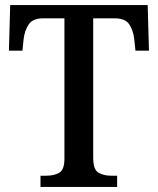

<svg xmlns="http://www.w3.org/2000/svg" viewBox="-20 -734 621 754"><path d="M139 0V-44H163Q192 -44 212.5 -55.5Q233 -67 233 -111V-662H150Q109 -662 93 -638.5Q77 -615 73 -582L68 -535H15L20 -714H560L565 -535H512L507 -582Q503 -615 487.5 -638.5Q472 -662 430 -662H346V-115Q346 -68 366.5 -56Q387 -44 416 -44H440V0Z"/></svg>

Font: Noto Serif Thai SemiCondensed Medium
Style: Regular
Weight: 500
Width: 4
Designer: Monotype Design Team
Foundry: Monotype Imaging Inc.
Version: Version 2.002; ttfautohint (v1.8.4.7-5d5b)